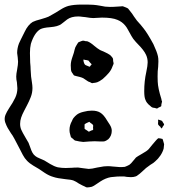

<svg xmlns="http://www.w3.org/2000/svg" viewBox="-33 -765 765 840"><path d="M683 -115Q679 -100 669 -85Q659 -70 646 -59Q639 -52 625 -44L606 -30Q599 -24 588.5 -14Q578 -4 569 2Q566 5 560 7Q551 10 540 10Q530 10 522.5 9Q515 8 510 7Q481 6 452 10Q429 14 406 29Q399 33 388 41Q377 49 369 52L359 54L348 55Q344 55 338 51Q332 49 312 38Q299 29 289 25Q279 21 254 19Q217 15 200 9Q182 4 163 -8.5Q144 -21 137 -26Q130 -30 112.5 -40.5Q95 -51 85 -62Q75 -72 67 -87Q59 -102 52 -116Q38 -144 30 -158Q26 -166 22 -172Q18 -178 15 -182Q-2 -207 -8 -224Q-9 -226 -10.5 -230.5Q-12 -235 -12 -237Q-14 -250 -9 -262.5Q-4 -275 7 -292Q24 -317 33.5 -337Q43 -357 43 -379Q43 -387 41 -405Q38 -417 38 -430Q38 -441 42 -461Q46 -483 46 -495Q46 -502 44.5 -514Q43 -526 42 -533Q42 -554 50 -575Q54 -585 58.5 -593Q63 -601 66 -608Q68 -611 75 -626Q82 -641 91 -652Q100 -663 110 -669Q122 -675 146 -681Q170 -688 179 -692Q189 -697 197 -702Q205 -707 211 -710Q215 -712 232 -723Q249 -734 266 -739Q289 -745 325 -745Q359 -745 375 -744Q389 -743 405 -740Q421 -737 427 -736Q451 -734 462 -735Q470 -735 478.5 -736Q487 -737 495 -737Q497 -737 500.5 -737.5Q504 -738 506 -737Q509 -736 512.5 -734.5Q516 -733 519 -732Q521 -731 523 -730Q525 -729 527 -728Q529 -726 535 -718Q546 -705 553 -693Q561 -681 566 -675Q586 -653 595 -641Q612 -620 638 -572Q654 -538 658 -519Q660 -511 660 -496Q660 -486 659 -473Q658 -460 657 -453Q656 -431 657 -408Q658 -379 673 -332Q673 -329 674 -326Q675 -323 676 -321Q676 -320 673 -308Q673 -301 672 -300Q671 -299 667 -297Q663 -295 662 -295L654 -290Q652 -290 643 -293Q639 -293 633 -295Q630 -296 624 -302Q608 -314 603 -329Q598 -340 598 -366Q598 -410 607 -450Q613 -478 613 -492Q613 -510 606 -525Q601 -536 592 -547.5Q583 -559 573 -569Q561 -581 550 -595Q543 -605 534 -622Q532 -625 526.5 -635.5Q521 -646 515 -653Q501 -670 481 -678Q458 -688 413 -688Q403 -688 394 -687Q385 -686 375 -686Q363 -686 341 -690Q336 -690 326.5 -691.5Q317 -693 309 -693Q279 -693 261 -680Q254 -675 244.5 -667Q235 -659 227 -655Q216 -650 202.5 -648Q189 -646 186 -646Q156 -644 143 -637Q117 -621 102 -573Q98 -556 98 -533L99 -492Q101 -472 101 -461L103 -430Q104 -421 106.5 -406Q109 -391 109 -380Q109 -359 101.5 -340Q94 -321 85 -304Q76 -287 73 -281Q64 -264 59.5 -250.5Q55 -237 55 -223Q55 -209 60 -197.5Q65 -186 78 -164Q88 -148 92 -140Q96 -131 100 -118.5Q104 -106 109 -97Q114 -88 122 -82Q128 -77 140.5 -72Q153 -67 161 -63Q169 -58 186.5 -47.5Q204 -37 220 -33Q237 -30 254 -30L282 -31Q291 -32 309 -32Q310 -32 331 -29L355 -26Q368 -26 392 -32Q413 -36 421 -37Q427 -38 438 -38Q448 -38 460.5 -36.5Q473 -35 479 -35Q485 -34 499 -34Q508 -34 513 -35Q524 -39 533 -44Q540 -49 549 -60.5Q558 -72 562 -76Q567 -80 588 -92Q610 -104 618 -113Q624 -120 633 -131.5Q642 -143 648 -149Q650 -151 653.5 -155Q657 -159 659 -160H662Q669 -160 673 -158Q674 -158 675.5 -158Q677 -158 678 -157Q679 -156 679 -154.5Q679 -153 680 -152Q681 -149 685 -134ZM461 -509Q462 -506 462 -498Q464 -490 464 -486Q463 -482 459 -474Q454 -459 443 -446Q432 -433 416 -419Q401 -408 392 -405Q389 -404 383.5 -403Q378 -402 375 -402L370 -401Q367 -402 365 -403Q363 -404 362 -405Q360 -406 356.5 -407Q353 -408 349 -411Q345 -413 340 -417Q335 -421 331 -423Q325 -426 315.5 -428.5Q306 -431 301 -432Q299 -433 295.5 -433.5Q292 -434 291 -435Q289 -436 286 -442Q285 -443 282.5 -446.5Q280 -450 279 -453Q277 -458 277 -470Q275 -488 281.5 -508.5Q288 -529 290 -534Q291 -537 293.5 -548Q296 -559 301 -566Q303 -569 305.5 -573.5Q308 -578 310 -580Q311 -581 312.5 -581Q314 -581 315 -582Q318 -583 322.5 -585Q327 -587 329 -587H331Q336 -587 340 -585Q347 -585 350 -584Q363 -579 380 -564Q393 -553 405 -546Q412 -543 425.5 -537Q439 -531 449 -524Q451 -522 455.5 -517Q460 -512 461 -509ZM339 -482Q341 -480 346.5 -478Q352 -476 354 -475Q355 -475 356 -474Q357 -473 359 -473Q361 -474 362 -476Q363 -478 364 -479Q365 -480 366.5 -481.5Q368 -483 368 -484Q368 -484 362 -490Q356 -498 354 -500Q351 -501 346 -502Q341 -503 338 -503Q334 -505 333 -505Q332 -504 332 -502Q332 -498 334 -491.5Q336 -485 339 -482ZM425 -147Q422 -146 414 -146H407L381 -147L357 -146Q339 -144 331 -144Q312 -146 301 -149Q300 -149 297.5 -149.5Q295 -150 292 -152Q292 -152 286 -158Q279 -162 277 -166L274 -177Q271 -186 271 -196Q271 -217 282 -236Q283 -238 284 -241Q285 -244 288 -248Q295 -257 304 -264Q315 -272 333 -276Q351 -281 369 -281Q392 -281 406 -272Q421 -263 436 -237Q438 -234 447 -220Q456 -206 456 -193Q456 -171 441 -156Q430 -148 425 -147ZM682 -226Q683 -225 684 -223.5Q685 -222 685 -220Q685 -219 682.5 -215.5Q680 -212 679 -211Q678 -210 677 -207Q676 -204 674 -203Q673 -204 671 -206Q669 -208 669 -210Q663 -214 659 -220Q658 -223 658.5 -227.5Q659 -232 659 -234Q658 -241 659 -242L662 -241Q670 -239 676 -236ZM337 -207V-202Q338 -200 343.5 -197Q349 -194 351 -192L355 -189Q357 -189 360.5 -191Q364 -193 366 -194Q368 -194 370.5 -195Q373 -196 374 -197Q375 -198 374.5 -201.5Q374 -205 374 -206Q374 -208 374.5 -212Q375 -216 374 -218Q373 -221 362 -228Q358 -232 358 -232Q357 -232 355.5 -231Q354 -230 353 -230Q341 -225 337 -221Z"/></svg>

Font: Rubik-Burned
Style: Regular
Weight: 400
Designer: NaN (generative design), Hubert & Fischer (Rubik source font outlines)
Foundry: NaN, Hubert & Fischer
Version: Version 1.000